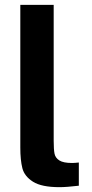

<svg xmlns="http://www.w3.org/2000/svg" viewBox="-20 -770 381 794"><path d="M64 -160V-750H202V-188Q202 -152 205.5 -134.5Q209 -117 225.5 -106.5Q242 -96 278 -96Q290 -96 306 -98V-2Q255 4 226 4Q152 4 116.5 -18.5Q81 -41 72.5 -74.5Q64 -108 64 -160Z"/></svg>

Font: Be Vietnam
Style: Bold
Weight: 700
Designer: Gabriel Lam
Foundry: TypeRant
Version: Version 4.000